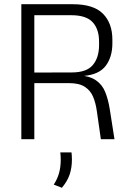

<svg xmlns="http://www.w3.org/2000/svg" viewBox="-20 -659 608 909"><path d="M457.5 0 438.5 -133Q433 -172 420.5 -201.5Q408 -231 381.2 -248.2Q354.5 -265.5 306 -265.5H123.5V-315.5L319.5 -316Q390 -316 419.5 -351.2Q449 -386.5 449 -445.5V-462Q449 -521 418.5 -554Q388 -587 317 -587H121V-639H325Q423 -639 467.5 -594Q512 -549 512 -471.5V-453.5Q512 -389.5 480.8 -347.8Q449.5 -306 376.5 -299.5L376 -293.5L349 -303.5Q404 -299.5 434 -279Q464 -258.5 478.2 -223.2Q492.5 -188 500 -140L522 0ZM81 0V-639H142.5V-299.5V-275.5V0ZM318.5 62.5Q319 68.5 319.8 77.2Q320.5 86 320.5 96.5Q320.5 135 309.8 167Q299 199 273 230L234.5 215Q251.5 189 259.5 160.5Q267.5 132 267.5 97.5Q267.5 88 267 79.5Q266.5 71 265.5 62.5Z"/></svg>

Font: Anek Latin Medium Light
Style: Regular
Weight: 300
Version: Version 1.003